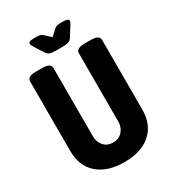

<svg xmlns="http://www.w3.org/2000/svg" viewBox="-209 -989 1001 1111"><g transform="rotate(-30 291.5 -433.5)"><path d="M51 -205V-670Q51 -702 109 -702H149Q207 -702 207 -670V-215Q207 -174 230 -148.5Q253 -123 292 -123Q330 -123 353.5 -149Q377 -175 377 -215V-670Q377 -702 435 -702H474Q532 -702 532 -670V-205Q532 -104 468.5 -48Q405 8 292 8Q179 8 115 -48Q51 -104 51 -205ZM204 -778 167 -837Q158 -851 158 -859Q158 -869 169 -872Q180 -875 203 -875Q226 -875 235.5 -872.5Q245 -870 258 -858L292 -826L326 -858Q339 -870 348.5 -872.5Q358 -875 381 -875Q404 -875 415 -871.5Q426 -868 426 -859Q426 -851 417 -837L380 -778Q369 -759 354 -754Q339 -749 304 -749H280Q245 -749 230 -754Q215 -759 204 -778Z"/></g></svg>

Font: Asap Condensed
Style: Bold
Weight: 700
Designer: Pablo Cosgaya
Foundry: Omnibus-Type
Version: Version 1.010; ttfautohint (v1.8)